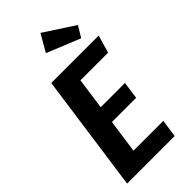

<svg xmlns="http://www.w3.org/2000/svg" viewBox="-285 -998 1065 1065"><g transform="rotate(-45 247.5 -465.5)"><path d="M465 -588H248L222 -403H412L398 -301H208L180 -104H414L399 0H26L123 -692H495ZM455 -815 416 -750 219 -830 277 -931Z"/></g></svg>

Font: Fira Sans Condensed SemiBold
Style: Italic
Weight: 600
Width: 3
Italic angle: -8°
Designer: bBox Type GmbH & Carrois Corporate GbR & Edenspiekermann AG
Foundry: bBox Type GmbH & Carrois Corporate GbR & Edenspiekermann AG
Version: Version 4.301